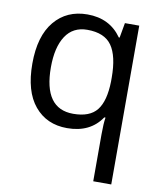

<svg xmlns="http://www.w3.org/2000/svg" viewBox="-87 -615 769 924"><g transform="rotate(10 297.5 -153.0)"><path d="M432 240V11Q432 -43 437 -72H431Q376 10 263 10Q163 10 104 -61Q45 -132 45 -267Q45 -402 105 -474Q165 -546 266 -546Q375 -546 433 -463H437L450 -536H520V240ZM280 -63Q361 -63 396 -107.5Q431 -152 433 -248V-266Q433 -372 397.5 -422.5Q362 -473 278 -473Q208 -473 172 -418Q136 -363 136 -265Q136 -63 280 -63Z"/></g></svg>

Font: Advent Sans Logo
Style: Regular
Weight: 400
Designer: Types & Symbols
Foundry: Types & Symbols
Version: Version 1.002